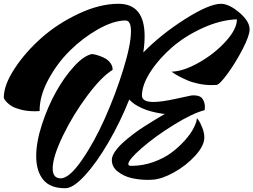

<svg xmlns="http://www.w3.org/2000/svg" viewBox="-20 -809 1337 1013"><path d="M466 -524Q470 -523 477.5 -522Q485 -521 504 -514.5Q523 -508 537.5 -499.5Q552 -491 563.5 -475Q575 -459 574 -440Q516 -405 440.5 -304Q365 -203 311.5 -92Q258 19 258 80Q258 131 299 132Q300 132 300 132Q345 132 411 37Q477 -58 533.5 -185Q590 -312 630.5 -443Q671 -574 671 -644Q671 -701 642 -701Q641 -701 641 -701Q578 -700 498 -655Q418 -610 349.5 -542.5Q281 -475 234.5 -388Q188 -301 189 -223Q176 -222 164 -222Q124 -222 92.5 -230Q61 -238 44.5 -247.5Q28 -257 16.5 -269Q5 -281 3 -286Q1 -291 0 -294Q0 -360 56.5 -446.5Q113 -533 198 -608.5Q283 -684 394.5 -736.5Q506 -789 605 -789Q743 -789 743 -618Q743 -578 736 -532Q830 -628 956 -708Q1082 -788 1145 -789Q1188 -789 1242.5 -743Q1297 -697 1297 -654Q1297 -621 1260 -549.5Q1223 -478 1180.5 -420Q1138 -362 1122 -361Q1109 -360 1096 -360Q1063 -360 1029 -367Q995 -374 970.5 -384.5Q946 -395 926 -405.5Q906 -416 895 -424L885 -431Q946 -432 1028 -478Q1110 -524 1170 -589.5Q1230 -655 1230 -707Q1144 -704 1051 -662Q958 -620 888.5 -560Q819 -500 774 -430.5Q729 -361 729 -305Q729 -271 790 -271Q832 -271 909 -288Q986 -305 988 -305Q989 -305 989 -305Q996 -306 1001 -306Q1036 -306 1048.5 -287.5Q1061 -269 1061 -245L1060 -228Q995 -211 896.5 -150Q798 -89 727.5 -27.5Q657 34 657 57Q657 66 671 66Q673 66 674 66Q733 66 789 46Q845 26 885 -4Q925 -34 956 -69Q987 -104 1002.5 -135Q1018 -166 1019 -186Q1023 -181 1029.5 -172Q1036 -163 1047 -136Q1058 -109 1058 -84Q1058 -40 1010 12.5Q962 65 898 100.5Q834 136 786 139Q774 140 761 140Q713 140 672 130Q631 120 600.5 95.5Q570 71 570 35Q570 16 585.5 -7.5Q601 -31 625.5 -53.5Q650 -76 680 -99Q710 -122 740 -141Q770 -160 794.5 -175Q819 -190 834.5 -199Q850 -208 850 -208Q845 -208 836 -209Q827 -210 801.5 -215.5Q776 -221 753.5 -228.5Q731 -236 705 -250.5Q679 -265 662 -284Q615 -166 552.5 -58.5Q490 49 428 116.5Q366 184 325 184Q324 184 323 184Q244 184 207.5 138.5Q171 93 171 15Q171 -59 201 -151.5Q231 -244 274.5 -322.5Q318 -401 370.5 -458.5Q423 -516 466 -524Z"/></svg>

Font: Vervelle
Style: Script
Weight: 400
Monospace: yes
Designer: Nur Solikh
Foundry: Astageni Type
Version: Version 1.0